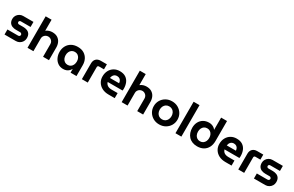

<svg xmlns="http://www.w3.org/2000/svg" viewBox="211 -2288 5899 3857"><g transform="rotate(30 3160.0 -359.0)"><path d="M67 0V-117H316Q328 -117 337.5 -122Q347 -127 352.5 -136Q358 -145 358 -156Q358 -168 352.5 -177Q347 -186 337.5 -191.5Q328 -197 316 -197H220Q171 -197 131.5 -212.5Q92 -228 68.5 -262.5Q45 -297 45 -353Q45 -396 66.5 -431.5Q88 -467 124.5 -488.5Q161 -510 205 -510H444V-393H218Q203 -393 191.5 -383Q180 -373 180 -357Q180 -341 191 -330.5Q202 -320 218 -320H314Q369 -320 409 -303.5Q449 -287 471 -252Q493 -217 493 -160Q493 -116 471 -79.5Q449 -43 412 -21.5Q375 0 329 0Z M600 0V-730H737V-474Q769 -500 806 -511Q843 -522 879 -522Q953 -522 1001.5 -491Q1050 -460 1074 -408Q1098 -356 1098 -293V0H961V-293Q961 -324 946 -349.5Q931 -375 905.5 -390Q880 -405 849 -405Q819 -405 793.5 -390.5Q768 -376 752.5 -351.5Q737 -327 737 -297V0Z M1429 12Q1359 12 1307 -24Q1255 -60 1226.5 -120.5Q1198 -181 1198 -254Q1198 -329 1230.5 -390Q1263 -451 1324 -486.5Q1385 -522 1470 -522Q1556 -522 1615 -486Q1674 -450 1705 -389Q1736 -328 1736 -254V0H1599V-85H1597Q1582 -58 1559.5 -36Q1537 -14 1505 -1Q1473 12 1429 12ZM1468 -105Q1508 -105 1537 -125Q1566 -145 1581.5 -179.5Q1597 -214 1597 -256Q1597 -298 1581.5 -331.5Q1566 -365 1537 -385Q1508 -405 1468 -405Q1427 -405 1397.5 -385Q1368 -365 1352.5 -331.5Q1337 -298 1337 -256Q1337 -214 1352.5 -179.5Q1368 -145 1397.5 -125Q1427 -105 1468 -105Z M1861 0V-365Q1861 -433 1899.5 -471.5Q1938 -510 2006 -510H2147V-393H2030Q2017 -393 2007.5 -384Q1998 -375 1998 -361V0Z M2479 0Q2392 0 2327.5 -33.5Q2263 -67 2227.5 -125Q2192 -183 2192 -255Q2192 -336 2225 -396Q2258 -456 2315 -489Q2372 -522 2444 -522Q2530 -522 2583.5 -486Q2637 -450 2662 -389.5Q2687 -329 2687 -255Q2687 -245 2686 -231.5Q2685 -218 2683 -211H2338Q2346 -180 2365.5 -159Q2385 -138 2414.5 -127.5Q2444 -117 2481 -117H2623V0ZM2337 -303H2550Q2548 -322 2543 -338.5Q2538 -355 2529 -368Q2520 -381 2508 -390Q2496 -399 2480 -404Q2464 -409 2445 -409Q2420 -409 2400.5 -400Q2381 -391 2368 -376Q2355 -361 2347.5 -342Q2340 -323 2337 -303Z M2784 0V-730H2921V-474Q2953 -500 2990 -511Q3027 -522 3063 -522Q3137 -522 3185.5 -491Q3234 -460 3258 -408Q3282 -356 3282 -293V0H3145V-293Q3145 -324 3130 -349.5Q3115 -375 3089.5 -390Q3064 -405 3033 -405Q3003 -405 2977.5 -390.5Q2952 -376 2936.5 -351.5Q2921 -327 2921 -297V0Z M3657 12Q3578 12 3516 -23.5Q3454 -59 3418 -119.5Q3382 -180 3382 -255Q3382 -330 3418 -390.5Q3454 -451 3516 -486.5Q3578 -522 3657 -522Q3736 -522 3798 -486.5Q3860 -451 3896 -390.5Q3932 -330 3932 -255Q3932 -180 3896 -119.5Q3860 -59 3798 -23.5Q3736 12 3657 12ZM3657 -105Q3699 -105 3729.5 -125Q3760 -145 3776.5 -179Q3793 -213 3793 -255Q3793 -297 3776.5 -331Q3760 -365 3729.5 -385Q3699 -405 3657 -405Q3615 -405 3584.5 -385Q3554 -365 3537.5 -331Q3521 -297 3521 -255Q3521 -213 3537.5 -179Q3554 -145 3584.5 -125Q3615 -105 3657 -105Z M4032 0V-730H4169V0Z M4538 12Q4474 12 4423.5 -8.5Q4373 -29 4339 -66.5Q4305 -104 4287 -154.5Q4269 -205 4269 -265Q4269 -341 4299.5 -398.5Q4330 -456 4385.5 -489Q4441 -522 4515 -522Q4547 -522 4576.5 -513Q4606 -504 4630 -487Q4654 -470 4669 -447H4670V-730H4807V-265Q4807 -181 4774 -118.5Q4741 -56 4681 -22Q4621 12 4538 12ZM4538 -105Q4579 -105 4608 -125Q4637 -145 4652.5 -179Q4668 -213 4668 -255Q4668 -297 4652.5 -331Q4637 -365 4608 -385Q4579 -405 4538 -405Q4498 -405 4468.5 -385Q4439 -365 4423.5 -331Q4408 -297 4408 -255Q4408 -213 4423.5 -179Q4439 -145 4468.5 -125Q4498 -105 4538 -105Z M5189 0Q5102 0 5037.5 -33.5Q4973 -67 4937.5 -125Q4902 -183 4902 -255Q4902 -336 4935 -396Q4968 -456 5025 -489Q5082 -522 5154 -522Q5240 -522 5293.5 -486Q5347 -450 5372 -389.5Q5397 -329 5397 -255Q5397 -245 5396 -231.5Q5395 -218 5393 -211H5048Q5056 -180 5075.5 -159Q5095 -138 5124.5 -127.5Q5154 -117 5191 -117H5333V0ZM5047 -303H5260Q5258 -322 5253 -338.5Q5248 -355 5239 -368Q5230 -381 5218 -390Q5206 -399 5190 -404Q5174 -409 5155 -409Q5130 -409 5110.5 -400Q5091 -391 5078 -376Q5065 -361 5057.5 -342Q5050 -323 5047 -303Z M5489 0V-365Q5489 -433 5527.5 -471.5Q5566 -510 5634 -510H5775V-393H5658Q5645 -393 5635.5 -384Q5626 -375 5626 -361V0Z M5852 0V-117H6101Q6113 -117 6122.5 -122Q6132 -127 6137.5 -136Q6143 -145 6143 -156Q6143 -168 6137.5 -177Q6132 -186 6122.5 -191.5Q6113 -197 6101 -197H6005Q5956 -197 5916.5 -212.5Q5877 -228 5853.5 -262.5Q5830 -297 5830 -353Q5830 -396 5851.5 -431.5Q5873 -467 5909.5 -488.5Q5946 -510 5990 -510H6229V-393H6003Q5988 -393 5976.5 -383Q5965 -373 5965 -357Q5965 -341 5976 -330.5Q5987 -320 6003 -320H6099Q6154 -320 6194 -303.5Q6234 -287 6256 -252Q6278 -217 6278 -160Q6278 -116 6256 -79.5Q6234 -43 6197 -21.5Q6160 0 6114 0Z"/></g></svg>

Font: MuseoModerno Thin SemiBold
Style: Regular
Weight: 600
Version: Version 1.003